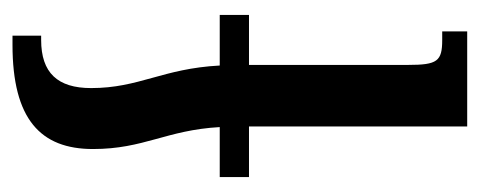

<svg xmlns="http://www.w3.org/2000/svg" viewBox="-256 -276 786 315"><g transform="rotate(90 137.5 -119.0)"><path d="M5 -134V-86H88C93 8 125 46 125 125C125 180 100 207 46 207H39V254H54C176 254 225 208 225 122C225 38 194 2 189 -86H271V-134H188V-492H32V-451H46C81 -451 87 -443 87 -395V-134Z"/></g></svg>

Font: Noto Serif Armenian SemiCondensed Medium
Style: Regular
Weight: 500
Width: 4
Designer: Monotype Design Team
Foundry: Monotype Imaging Inc.
Version: Version 2.008